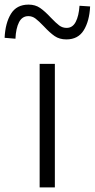

<svg xmlns="http://www.w3.org/2000/svg" viewBox="-74 -813 411 833"><path d="M164 -536V0H98V-536ZM116 -699Q94 -722 80 -732.5Q66 -743 49 -743Q22 -743 8.5 -716.5Q-5 -690 -7 -645L-54 -649Q-51 -713 -26.5 -753Q-2 -793 50 -793Q79 -793 100 -778.5Q121 -764 147 -736Q169 -713 183 -702.5Q197 -692 215 -692Q241 -692 254.5 -718Q268 -744 271 -788L317 -785Q314 -722 289.5 -682Q265 -642 214 -642Q184 -642 163 -656.5Q142 -671 116 -699Z"/></svg>

Font: 寒蝉端黑体 Light
Style: Regular
Weight: 300
Designer: ChillDuanSans {Warren2060}; 
Source Han Sans {Ryoko NISHIZUKA 西塚涼子 (kana, bopomofo & ideographs); Paul D. Hunt (Latin, G
Foundry: ChillType&Adobe
Version: Version 1.300;Glyphs 3.3 (3306)